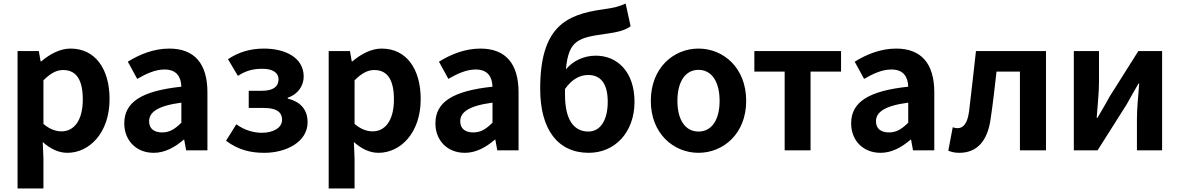

<svg xmlns="http://www.w3.org/2000/svg" viewBox="-20 -848 6653 1083"><path d="M79 215H225V45L221 -47C264 -8 311 14 360 14C483 14 598 -97 598 -289C598 -461 516 -574 378 -574C318 -574 260 -542 213 -502H209L199 -560H79ZM327 -107C297 -107 261 -118 225 -149V-395C264 -434 298 -453 336 -453C413 -453 447 -394 447 -287C447 -165 395 -107 327 -107Z M847 14C911 14 967 -18 1016 -60H1019L1030 0H1150V-327C1150 -489 1077 -574 935 -574C847 -574 767 -541 701 -500L754 -403C806 -433 856 -456 908 -456C977 -456 1001 -414 1003 -359C778 -335 681 -272 681 -152C681 -57 747 14 847 14ZM895 -101C852 -101 821 -120 821 -164C821 -214 867 -251 1003 -269V-156C968 -121 937 -101 895 -101Z M1471 14C1595 14 1715 -48 1715 -158C1715 -234 1671 -275 1603 -292V-297C1664 -317 1693 -368 1693 -416C1693 -525 1586 -574 1469 -574C1392 -574 1325 -554 1266 -514L1322 -420C1366 -449 1407 -460 1460 -460C1517 -460 1551 -439 1551 -400C1551 -359 1520 -336 1458 -336H1383V-239H1469C1536 -239 1571 -218 1571 -172C1571 -127 1521 -99 1457 -99C1413 -99 1361 -112 1313 -147L1255 -54C1326 -1 1395 14 1471 14Z M1834 215H1980V45L1976 -47C2019 -8 2066 14 2115 14C2238 14 2353 -97 2353 -289C2353 -461 2271 -574 2133 -574C2073 -574 2015 -542 1968 -502H1964L1954 -560H1834ZM2082 -107C2052 -107 2016 -118 1980 -149V-395C2019 -434 2053 -453 2091 -453C2168 -453 2202 -394 2202 -287C2202 -165 2150 -107 2082 -107Z M2602 14C2666 14 2722 -18 2771 -60H2774L2785 0H2905V-327C2905 -489 2832 -574 2690 -574C2602 -574 2522 -541 2456 -500L2509 -403C2561 -433 2611 -456 2663 -456C2732 -456 2756 -414 2758 -359C2533 -335 2436 -272 2436 -152C2436 -57 2502 14 2602 14ZM2650 -101C2607 -101 2576 -120 2576 -164C2576 -214 2622 -251 2758 -269V-156C2723 -121 2692 -101 2650 -101Z M3167 -346C3208 -405 3255 -425 3298 -425C3367 -425 3408 -378 3408 -274C3408 -171 3367 -106 3299 -106C3215 -106 3167 -175 3167 -313ZM3509 -828C3474 -812 3446 -804 3380 -795C3170 -766 3027 -694 3027 -347C3027 -118 3126 14 3301 14C3447 14 3559 -100 3559 -274C3559 -443 3462 -534 3341 -534C3276 -534 3214 -507 3172 -457C3188 -627 3245 -636 3410 -659C3459 -666 3508 -677 3537 -700Z M3920 14C4060 14 4189 -94 4189 -279C4189 -466 4060 -574 3920 -574C3780 -574 3651 -466 3651 -279C3651 -94 3780 14 3920 14ZM3920 -106C3844 -106 3801 -174 3801 -279C3801 -385 3844 -454 3920 -454C3996 -454 4039 -385 4039 -279C4039 -174 3996 -106 3920 -106Z M4406 0H4552V-444H4724V-560H4235V-444H4406Z M4947 14C5011 14 5067 -18 5116 -60H5119L5130 0H5250V-327C5250 -489 5177 -574 5035 -574C4947 -574 4867 -541 4801 -500L4854 -403C4906 -433 4956 -456 5008 -456C5077 -456 5101 -414 5103 -359C4878 -335 4781 -272 4781 -152C4781 -57 4847 14 4947 14ZM4995 -101C4952 -101 4921 -120 4921 -164C4921 -214 4967 -251 5103 -269V-156C5068 -121 5037 -101 4995 -101Z M5391 14C5492 14 5551 -54 5568 -179C5581 -266 5591 -356 5601 -444H5733V0H5880V-560H5485C5472 -446 5460 -332 5446 -219C5437 -152 5414 -125 5381 -125C5370 -125 5362 -128 5354 -130L5329 2C5348 10 5367 14 5391 14Z M6037 0H6171L6335 -259C6353 -292 6383 -344 6402 -377H6406C6400 -307 6393 -233 6393 -176V0H6535V-560H6401L6237 -300C6220 -267 6189 -216 6170 -183H6166C6171 -252 6179 -327 6179 -383V-560H6037Z"/></svg>

Font: Noto Sans CJK KR Bold
Style: Regular
Weight: 700
Designer: Ryoko NISHIZUKA (kana & ideographs); Paul D. Hunt (Latin, Greek & Cyrillic); Wenlong ZHANG (bopomofo); Sandoll Communica
Foundry: Adobe Systems Incorporated
Version: Version 1.004;PS 1.004;hotconv 1.0.82;makeotf.lib2.5.63406